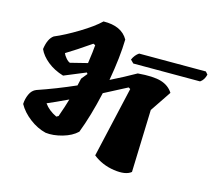

<svg xmlns="http://www.w3.org/2000/svg" viewBox="-104 -872 1141 1003"><g transform="rotate(15 466.5 -370.0)"><path d="M921 -625 933 -611Q926 -581 905 -567H544L527 -584Q539 -611 560 -625ZM322 -459 206 -411Q156 -426 120 -455Q84 -484 69 -518Q77 -576 106 -596Q161 -619 231 -661.5Q301 -704 337 -739Q435 -741 471 -677Q469 -582 446 -452Q517 -487 580 -523Q663 -530 706 -517Q749 -504 771 -469L695 -356L684 -18Q655 6 590 -3.5Q525 -13 476 -52L563 -434L553 -440Q512 -418 430 -376Q401 -246 364 -150Q335 -122 285.5 -108Q236 -94 195 -99Q149 -110 107 -142Q65 -174 43 -214Q44 -241 55.5 -267Q67 -293 90 -302Q190 -336 292 -381L301 -420L327 -452ZM327 -608 316 -613Q238 -559 185 -527Q189 -516 201 -502Q213 -488 223 -485L315 -508Q325 -577 327 -608ZM227 -195 238 -201Q260 -263 270 -299Q198 -265 160 -249Q183 -216 227 -195Z"/></g></svg>

Font: Tillana
Style: Bold
Weight: 700
Designer: Lipi Raval (Devanagari, Latin), Jonny Pinhorn (Latin)
Foundry: Indian Type Foundry
Version: Version 2.002;PS 1.0;hotconv 1.0.79;makeotf.lib2.5.61930; tt